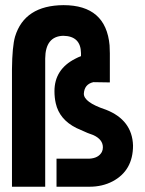

<svg xmlns="http://www.w3.org/2000/svg" viewBox="-20 -708 550 728"><path d="M25.4 0V-446.3Q26.4 -532.2 37.1 -569.3Q73.2 -687.5 220.7 -688.5Q381.8 -688.5 395.5 -536.1Q396.5 -521.5 396.5 -505.9V-395.5L334 -396.5Q299.8 -388.7 297.9 -352.5Q297.9 -320.3 378.9 -293Q380.9 -292 381.8 -292Q481.4 -252.9 484.4 -156.2Q484.4 -61.5 407.2 -20.5Q368.2 0 319.3 0H194.3V-106.4H319.3Q353.5 -108.4 366.2 -131.8Q370.1 -139.6 370.1 -149.4Q370.1 -178.7 335 -195.3Q327.1 -198.2 311.5 -204.1Q284.2 -215.8 269.5 -222.7Q205.1 -254.9 191.4 -316.4Q186.5 -337.9 186.5 -362.3Q186.5 -445.3 265.6 -485.4Q276.4 -491.2 287.1 -495.1V-506.8Q286.1 -571.3 219.7 -572.3Q152.3 -570.3 151.4 -486.3V0Z"/></svg>

Font: Post No Bills Jaffna ExtraBold
Style: Regular
Weight: 800
Designer: Kosala Senevirathne, Siva Puranthara, Lasantha Premarathna, Tharique Azeez
Foundry: Mooniak
Version: Version 1.220 ; ttfautohint (v1.6)